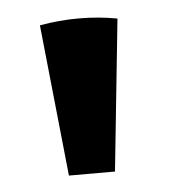

<svg xmlns="http://www.w3.org/2000/svg" viewBox="-33 -703 291 328"><g transform="rotate(-5 112.5 -539.0)"><path d="M73 -406 46 -666Q63 -669 79.5 -670.5Q96 -672 113 -672Q130 -672 146.5 -670.5Q163 -669 179 -666L152 -406Z"/></g></svg>

Font: Piazzolla
Style: Bold
Weight: 700
Designer: Juan Pablo del Peral
Foundry: Huerta Tipografica
Version: Version 1.330